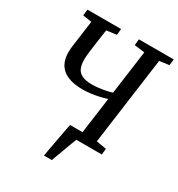

<svg xmlns="http://www.w3.org/2000/svg" viewBox="-213 -881 1119 1206"><g transform="rotate(30 346.0 -278.0)"><path d="M287.8 187.2Q293.4 156.6 299.7 122Q306 87.5 312.3 53.5Q318.5 19.5 324.2 -10.3Q329.8 -40.1 333.9 -60.9H443.4L414.5 0Q410.9 9.2 401.4 34.4Q392 59.7 380.5 90.6Q369.1 121.5 359.3 148.3Q349.6 175.2 344.8 187.2ZM328.1 0 332.5 -43.6 423.8 -56.1 460 -321.9Q434.7 -313.7 405.2 -307.2Q375.7 -300.6 346.3 -297Q317 -293.4 290.8 -293.4Q238.8 -293.4 201.8 -304.5Q164.7 -315.5 141.5 -336.3Q118.2 -357.1 107.3 -386.6Q96.4 -416 96.4 -452.4Q96.4 -465.6 97.7 -479.5Q99 -493.4 100.7 -506L125.7 -688.8L61.2 -698.7L66.5 -743H310.3L305.9 -698.7L233.4 -688.6L216 -567.6Q212 -538.4 208.7 -510.8Q205.4 -483.3 205.4 -460.4Q205.4 -424.5 216.1 -399.7Q226.8 -374.9 253.2 -362.3Q279.5 -349.6 325.7 -349.6Q348.6 -349.6 374.9 -352.9Q401.2 -356.1 425.7 -361.2Q450.1 -366.3 466.6 -371.7L509.8 -688.8L434.9 -698.7L439.6 -743H692.3L687 -698.7L617.2 -688.8L531.1 -56.1L603.6 -43.5L599.6 0Z"/></g></svg>

Font: Merriweather 7pt Light
Style: Italic
Weight: 300
Italic angle: -7.8°
Designer: Eben Sorkin
Foundry: Eben Sorkin
Version: Version 2.200;gftools[0.9.31]